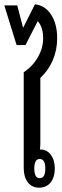

<svg xmlns="http://www.w3.org/2000/svg" viewBox="-34 -863 286 890"><path d="M147 7Q114 7 95 -18Q76 -43 76 -83V-528Q118 -556 142 -598.5Q166 -641 166 -685Q166 -737 141 -765L84 -654H43L-14 -838H46L73 -734L128 -843Q175 -838 203 -795Q231 -752 231 -686Q231 -632 211 -584.5Q191 -537 153 -502V-196Q153 -183 151 -170H154Q183 -170 201.5 -145.5Q220 -121 220 -83Q220 -41 200.5 -17Q181 7 147 7ZM150 -37Q176 -37 176 -82Q176 -126 150 -126Q125 -126 125 -82Q125 -37 150 -37Z"/></svg>

Font: Noto Sans Thai Looped UI Condensed
Style: Regular
Weight: 400
Width: 3
Designer: Cadson Demak Team
Foundry: Cadson Demak Co., Ltd.
Version: Version 1.000; ttfautohint (v1.8.4.7-5d5b)